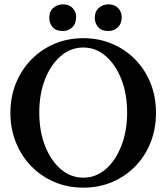

<svg xmlns="http://www.w3.org/2000/svg" viewBox="-20 -852 767 885"><path d="M364 13Q292 13 231 -13Q170 -39 124.5 -85.5Q79 -132 53.5 -195Q28 -258 28 -332Q28 -406 53.5 -468.5Q79 -531 124.5 -577.5Q170 -624 231 -650Q292 -676 364 -676Q436 -676 497 -650Q558 -624 603.5 -577.5Q649 -531 674 -468.5Q699 -406 699 -332Q699 -258 674 -195Q649 -132 603.5 -85.5Q558 -39 497 -13Q436 13 364 13ZM364 -33Q422 -33 467.5 -72.5Q513 -112 539.5 -180Q566 -248 566 -333Q566 -419 539.5 -486.5Q513 -554 467.5 -593.5Q422 -633 364 -633Q306 -633 260 -593.5Q214 -554 187.5 -486.5Q161 -419 161 -333Q161 -248 187.5 -180Q214 -112 260 -72.5Q306 -33 364 -33ZM480 -709Q448 -709 432.5 -727Q417 -745 417 -769Q417 -800 436 -816Q455 -832 480 -832Q508 -832 524.5 -814.5Q541 -797 541 -774Q541 -743 523 -726Q505 -709 480 -709ZM270 -709Q238 -709 222.5 -727Q207 -745 207 -769Q207 -800 226 -816Q245 -832 270 -832Q299 -832 315 -814.5Q331 -797 331 -774Q331 -743 313 -726Q295 -709 270 -709Z"/></svg>

Font: Junicode
Style: Bold
Weight: 700
Designer: Peter S. Baker
Version: Version 2.100; ttfautohint (v1.8.4)